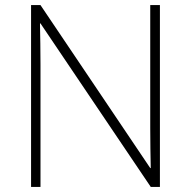

<svg xmlns="http://www.w3.org/2000/svg" viewBox="-20 -734 751 754"><path d="M608 0V-714H570V-231C570 -181 571 -120 572 -74H570L139 -714H102V0H139V-481C139 -538 138 -587 137 -642H139L572 0Z"/></svg>

Font: Noto Sans Sinhala ExtraLight
Style: Regular
Weight: 200
Designer: Jelle Bosma - Monotype Design Team
Foundry: Monotype Imaging Inc.
Version: Version 2.006